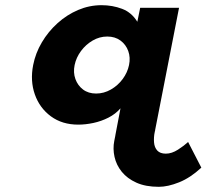

<svg xmlns="http://www.w3.org/2000/svg" viewBox="-20 -471 797 741"><path d="M425 52 445 -53Q426 -31 398.5 -17Q371 -3 340.5 3.5Q310 10 282 10Q220 10 176.5 -22Q133 -54 114.5 -106.5Q96 -159 108 -220Q117 -266 141.5 -307.5Q166 -349 202 -381.5Q238 -414 281.5 -432.5Q325 -451 372 -451Q414 -451 451 -437Q488 -423 510 -387L521 -441H671L574 55ZM593 250Q542 250 506.5 234Q471 218 450 192Q429 166 422 134.5Q415 103 421 73L430 28L579 31L577 39Q573 59 574.5 78.5Q576 98 587 110Q598 122 620 122Q643 122 667 106.5Q691 91 706 77L757 176Q715 215 671.5 232.5Q628 250 593 250ZM351 -110Q381 -110 408 -125.5Q435 -141 453.5 -166Q472 -191 478 -220Q484 -249 475 -274Q466 -299 445 -314.5Q424 -330 394 -330Q364 -330 337.5 -314.5Q311 -299 292.5 -274Q274 -249 268 -220Q262 -191 271 -166Q280 -141 300.5 -125.5Q321 -110 351 -110Z"/></svg>

Font: Teachers
Style: Italic
Weight: 400
Italic angle: -11°
Designer: Alfredo Marco Pradil, Chank Diesel
Version: Version 1.001